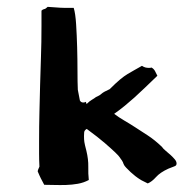

<svg xmlns="http://www.w3.org/2000/svg" viewBox="-20 -504 546 560"><path d="M231 -207Q227 -205 223 -205Q216 -205 213 -211L207 -242Q206 -263 206 -297Q206 -331 205 -366.5Q204 -402 202 -433.5Q200 -465 195 -481Q178 -481 170 -481Q162 -481 155.5 -481.5Q149 -482 141 -482.5Q133 -483 119 -484Q113 -478 109 -477.5Q105 -477 101 -473V-428Q101 -380 99.5 -338.5Q98 -297 97 -257Q96 -217 95 -176.5Q94 -136 94 -91Q94 -74 94 -56Q94 -38 95 -18Q93 -14 91.5 -10Q90 -6 90 -4Q93 3 95 7.5Q97 12 99 16L109 35Q121 35 138 35.5Q155 36 172.5 35.5Q190 35 207 32Q224 29 239 21Q237 3 237.5 -18Q238 -39 232 -64Q227 -83 226 -90Q225 -97 225 -107Q225 -112 225.5 -118Q226 -124 233 -128Q267 -103 286 -86.5Q305 -70 316 -59.5Q327 -49 330 -44Q333 -39 335 -37L339 -30V-29Q339 -28 342 -22.5Q345 -17 361 -2Q370 6 374.5 9.5Q379 13 382 15Q385 17 386.5 18Q388 19 393 22L411 31Q423 26 435 12.5Q447 -1 471 -12Q483 -17 489 -19Q495 -21 495 -27Q495 -33 490 -39Q485 -45 478 -51.5Q471 -58 463.5 -64Q456 -70 452 -76Q431 -96 411 -109Q391 -122 374 -133Q357 -144 341.5 -153Q326 -162 313 -172Q330 -184 344 -195.5Q358 -207 372 -219.5Q386 -232 402 -247.5Q418 -263 439 -283Q436 -289 432.5 -296Q429 -303 422 -307Q420 -306 414 -306Q410 -306 405 -307Q400 -308 394 -312Q380 -304 371 -299Q362 -294 352 -288Q342 -282 330 -272Q318 -262 300 -244Q282 -236 276 -230.5Q270 -225 260 -221Q255 -217 248 -213Q241 -209 233 -201Q231 -202 231 -205Z"/></svg>

Font: Dokdo
Style: Regular
Weight: 400
Version: Version 2.00